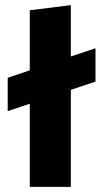

<svg xmlns="http://www.w3.org/2000/svg" viewBox="-20 -728 402 748"><path d="M96 -688 256 -708V-508L352 -540V-410L256 -378V0H96V-324L10 -295V-425L96 -454Z"/></svg>

Font: Roundo
Style: Bold
Weight: 700
Designer: Namrata Goyal (Gurmukhi), Shiva Nallaperumal (Latin)
Foundry: Indian Type Foundry
Version: Version 1.000;PS 1.0;hotconv 1.0.88;makeotf.lib2.5.647800